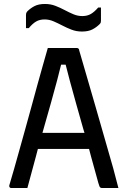

<svg xmlns="http://www.w3.org/2000/svg" viewBox="-20 -948 640 968"><path d="M118 0H37Q33 0 30.5 -2Q28 -4 27 -7Q26 -10 27 -14Q38 -50 51 -96Q64 -142 78.5 -194Q93 -246 108.5 -301.5Q124 -357 139 -412Q154 -467 168.5 -520Q183 -573 196.5 -620Q210 -667 221 -706H367Q371 -706 373.5 -704.5Q376 -703 377.5 -701Q379 -699 379 -695Q399 -626 420 -554Q441 -482 462.5 -407.5Q484 -333 506 -256Q528 -179 551 -99Q557 -74 564 -49.5Q571 -25 577 0H497Q491 0 487.5 -1.5Q484 -3 481.5 -8.5Q479 -14 476 -25Q458 -90 439 -159Q434 -178 429 -197H171Q166 -178 161 -159Q140 -83 118 0ZM406 -278Q403 -286 401 -294Q382 -360 364.5 -423Q347 -486 332 -541Q320 -585 311 -622H288Q279 -585 268 -543Q254 -492 237.5 -431.5Q221 -371 201 -303Q198 -291 194 -278ZM395 -867Q420 -867 438 -877.5Q456 -888 475 -910H489V-844Q489 -839 488 -835Q487 -831 482 -826Q466 -810 445.5 -799.5Q425 -789 393 -789Q365 -789 340.5 -798.5Q316 -808 294 -819.5Q272 -831 250 -840.5Q228 -850 205 -850Q180 -850 162 -839.5Q144 -829 125 -806H111V-872Q111 -877 112 -881Q113 -885 118 -891Q134 -907 154.5 -917.5Q175 -928 207 -928Q235 -928 259.5 -918.5Q284 -909 306.5 -897Q329 -885 350.5 -876Q372 -867 395 -867Z"/></svg>

Font: Code D OnePiece
Style: Regular
Weight: 400
Version: Version 1.085; ttfautohint (v1.8.4.7-5d5b);Nerd Fonts 3.0.2